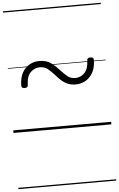

<svg xmlns="http://www.w3.org/2000/svg" viewBox="-81 -1000 924 1491"><g transform="rotate(-5 381.5 -255.0)"><path d="M516 -333Q478 -333 450.5 -345.5Q423 -358 401.5 -378Q380 -398 361 -420Q334 -450 309.5 -470Q285 -490 248 -490Q208 -490 176.5 -460.5Q145 -431 143 -361Q143 -340 118 -340Q104 -340 98 -345Q92 -350 92 -362Q93 -421 114.5 -460.5Q136 -500 171.5 -519.5Q207 -539 248 -539Q304 -539 339 -513Q374 -487 403 -454Q430 -424 455 -403.5Q480 -383 516 -383Q556 -383 587 -413Q618 -443 620 -512Q620 -532 645 -532Q659 -532 665 -527.5Q671 -523 671 -511Q671 -452 649 -412.5Q627 -373 592 -353Q557 -333 516 -333ZM0 428H763V438H0ZM0 -20H763V0H0ZM0 -505H763V-500H0ZM0 -948H763V-938H0Z"/></g></svg>

Font: Playwrite US Modern Guides
Style: Regular
Weight: 400
Designer: Veronika Burian, José Scaglione
Foundry: TypeTogether
Version: Version 1.003